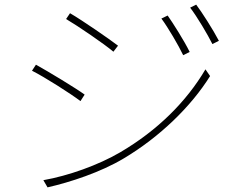

<svg xmlns="http://www.w3.org/2000/svg" viewBox="-20 -792 1040 828"><path d="M703 -725 676 -712C705 -673 750 -596 770 -554L798 -568C774 -617 725 -694 703 -725ZM826 -772 800 -759C830 -720 875 -644 896 -602L924 -616C899 -664 849 -742 826 -772ZM282 -735 265 -710C316 -680 429 -603 469 -569L489 -595C454 -622 334 -705 282 -735ZM167 -15 185 16C282 -6 414 -49 514 -109C670 -202 805 -334 886 -464L866 -493C784 -354 660 -230 498 -135C404 -80 275 -34 167 -15ZM135 -513 118 -487C172 -460 285 -388 327 -356L345 -384C310 -410 186 -485 135 -513Z"/></svg>

Font: Harano Aji Gothic TW ExtraLight
Style: Regular
Weight: 250
Foundry: Masamichi Hosoda
Version: HaranoAjiGothicTW-ExtraLight version 20230610;ttx 4.39.4